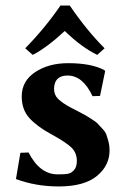

<svg xmlns="http://www.w3.org/2000/svg" viewBox="-20 -669 459 699"><path d="M54.2 -112.8 84 -113.8Q125 -33.7 190.9 -34.2Q213.9 -34.2 226.3 -36.1Q238.8 -38.1 249.3 -49.6Q259.8 -61 259.8 -83Q259.8 -111.8 241 -130.9Q222.2 -149.9 165 -181.2Q114.3 -209 86.7 -239.5Q59.1 -270 59.1 -317.9Q59.1 -374 108.2 -406.5Q157.2 -439 228 -439Q314 -439 360.8 -413.1L362.8 -410.2L344.2 -319.8L316.9 -318.8Q281.7 -394 226.1 -394Q177.2 -394 176.8 -345.2Q176.8 -323.2 191.9 -308.6Q207 -293.9 236.8 -277.8Q240.7 -275.9 262.9 -264.4Q285.2 -252.9 290 -250Q294.9 -247.1 312.5 -236.1Q330.1 -225.1 335.4 -219Q340.8 -212.9 352.3 -200.9Q363.8 -189 367.4 -178.5Q371.1 -168 375 -153.6Q378.9 -139.2 378.9 -122.1Q378.9 -65.9 332.5 -28.1Q286.1 9.8 193.8 9.8Q110.8 9.8 38.1 -17.1ZM360.8 -493.2 334 -469.2Q277.8 -496.1 215.8 -556.2Q149.9 -495.1 99.1 -469.2L71.8 -493.2Q143.6 -566.4 200.2 -648.9H233.9Q295.9 -558.1 360.8 -493.2Z"/></svg>

Font: Linux Biolinum O
Style: Bold
Weight: 700
Designer: Philipp H. Poll
Foundry: Philipp H. Poll
Version: Version 1.3.2